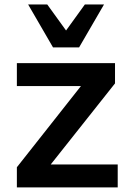

<svg xmlns="http://www.w3.org/2000/svg" viewBox="-20 -813 559 833"><path d="M490.7 0V-99.6H200.2L479 -451.2V-539.1H53.2V-439.5H331.1L53.2 -87.4V0ZM323.2 -607.4 431.2 -793.5H348.1L266.6 -680.7L185.1 -793.5H102.1L210 -607.4Z"/></svg>

Font: Winston SemiBold
Style: Regular
Weight: 600
Designer: Vernon Adams, Kim Jin-seong, David Berlow, Cristiano Sobral
Foundry: The Winston Project Authors
Version: Version 3.004